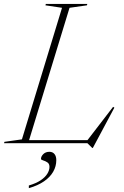

<svg xmlns="http://www.w3.org/2000/svg" viewBox="-60 -725 630 972"><path d="M292 -685.5 82.5 0H-39.5L-37.5 -7L51 -19.5L254 -685.5L170 -698L172 -705H382L380 -698ZM377.5 -8.5 512.5 -184 519 -180 410 24H407L382.5 0H63L68 -15.5H405ZM147.5 79.5Q147.5 67 159.2 55.2Q171 43.5 190 43.5Q206.5 43.5 215.8 54.8Q225 66 225 86Q225 117 209.2 144.5Q193.5 172 162.5 193.2Q131.5 214.5 86 227.5V214Q123.5 203 146.2 187.5Q169 172 179.8 154.2Q190.5 136.5 190.5 120Q190.5 104 179.8 97Q169 90 158.2 87Q147.5 84 147.5 79.5Z"/></svg>

Font: Newsreader 60pt ExtraLight
Style: Italic
Weight: 250
Italic angle: -17°
Designer: Hugues Gentile
Foundry: Production Type
Version: Version 1.003